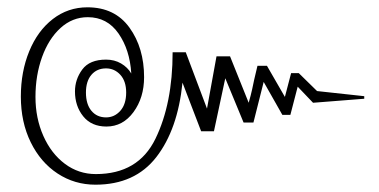

<svg xmlns="http://www.w3.org/2000/svg" viewBox="-20 -535 1036 525"><path d="M37 -271Q37 -339 60 -395Q83 -451 124.5 -483Q166 -515 219 -515Q294 -515 334 -459.5Q374 -404 374 -324Q374 -268 345 -228.5Q316 -189 271 -189Q230 -189 207.5 -217Q185 -245 185 -285Q185 -318 205 -345Q225 -372 270 -372Q293 -372 311 -361.5Q329 -351 339 -334Q335 -399 304 -443.5Q273 -488 220 -488Q178 -488 145.5 -458.5Q113 -429 95 -379Q77 -329 77 -270Q77 -212 98.5 -163.5Q120 -115 157.5 -87Q195 -59 242 -59Q358 -59 405 -155.5Q452 -252 452 -392H488L546 -238L572 -381H609L660 -254Q666 -275 669.5 -291Q673 -307 675 -317L684 -355H710L759 -270L776 -335H797L847 -286L976 -272V-265L836 -254L794 -298L774 -221H752L701 -311L673 -200H646L596 -321L565 -176H530L479 -309Q466 -181 407.5 -105.5Q349 -30 241 -30Q184 -30 137.5 -60.5Q91 -91 64 -146Q37 -201 37 -271ZM325 -282Q325 -313 309 -330.5Q293 -348 270 -348Q245 -348 230 -330.5Q215 -313 215 -282Q215 -250 230 -232Q245 -214 270 -214Q293 -214 309 -232Q325 -250 325 -282Z"/></svg>

Font: Taviraj ExtraLight
Style: Regular
Weight: 275
Designer: Katatrad Team
Foundry: CadsonDemak
Version: Version 1.001